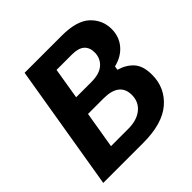

<svg xmlns="http://www.w3.org/2000/svg" viewBox="-171 -792 935 935"><g transform="rotate(-45 296.0 -325.0)"><path d="M21.7 0 130 -650H385Q489.2 -650 535 -606.7Q580.8 -563.3 580.8 -500.8Q580.8 -449.2 549.6 -411.7Q518.3 -374.2 463.3 -360.8L460 -340.8Q506.7 -327.5 534.6 -296.2Q562.5 -265 562.5 -204.2Q562.5 -115 496.2 -57.5Q430 0 295.8 0ZM223.3 -388.3H328.3Q385 -388.3 413.3 -413.8Q441.7 -439.2 441.7 -479.2Q441.7 -513.3 420.8 -531.7Q400 -550 355.8 -550H250ZM175 -100H294.2Q353.3 -100 388.3 -128.3Q423.3 -156.7 423.3 -204.2Q423.3 -290 313.3 -290H206.7Z"/></g></svg>

Font: Familjen Grotesk
Style: Bold Italic
Weight: 700
Italic angle: -9.46201°
Designer: Anders Wikstroem, Jonas Baeckman, Matilda Gysing, Kristian Moeller
Foundry: Familjen STHLM AB
Version: Version 2.002; ttfautohint (v1.8.4.7-5d5b)